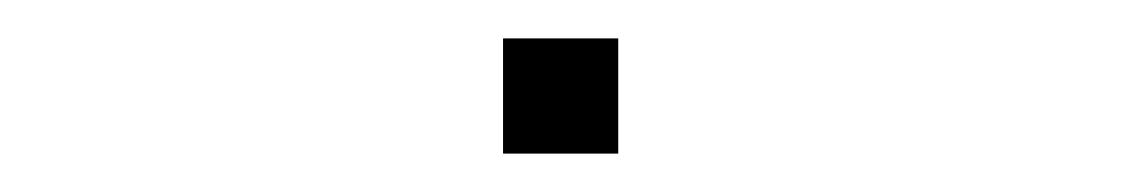

<svg xmlns="http://www.w3.org/2000/svg" viewBox="-20 -80 584 100"><path d="M242 -60H302V0H242Z"/></svg>

Font: Enso Thin
Style: Regular
Weight: 100
Designer: Coji Morishita
Foundry: UNDERFOREST DESIGN
Version: Version 1.000